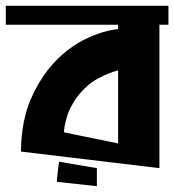

<svg xmlns="http://www.w3.org/2000/svg" viewBox="-21 -577 599 660"><path d="M558 -492H527V1L51 -56Q52 -161 85.5 -237.5Q119 -314 168.5 -365.5Q218 -417 276.5 -444.5Q335 -472 385 -477V-492H-1V-557H558ZM385 -84V-335Q355 -328 315.5 -307Q276 -286 242 -241Q216 -203 207.5 -170.5Q199 -138 199 -122ZM312 1V63L174 48L175 37Q176 30 177 20Q178 10 179 1Q180 -8 181 -14.5Q182 -21 183 -21Z"/></svg>

Font: Shorif Bongobondhu ANSI V1
Style: Regular
Weight: 400
Designer: Shorif Uddin Shishir, Shorif art & Design, e-mail : shorifart@gmail.com, facebook : Shorif2001
Foundry: Lipighor Font Foundry
Version: Designed by Shorif Uddin Shishir | Developed by Niladri Shek